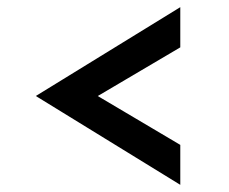

<svg xmlns="http://www.w3.org/2000/svg" viewBox="-20 -621 640 536"><path d="M176.8 -308 483.3 -488.8V-601L80 -353L483.3 -105V-216.5L176.8 -398Z"/></svg>

Font: Tilda Sans VF
Style: Regular
Weight: 400
Designer: ParaType Ltd
Foundry: ParaType Ltd
Version: Version 1.010